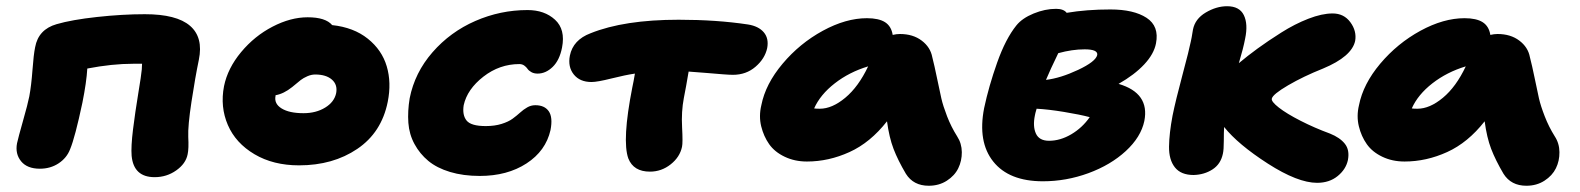

<svg xmlns="http://www.w3.org/2000/svg" viewBox="-20 -554 5029 611"><path d="M472.2 9.8Q405.3 9.8 398.9 -58.1Q396.5 -86.9 403.3 -142.1Q410.2 -197.3 419.9 -256.1Q429.7 -314.9 431.2 -333Q431.2 -335.9 431.6 -342Q432.1 -348.1 432.1 -351.1H403.8Q336.9 -351.1 257.8 -335.9Q255.4 -293 242.2 -227.1Q218.8 -116.7 203.1 -79.1Q192.4 -51.3 166.5 -34.2Q140.6 -17.1 106.9 -17.1Q66.4 -17.1 47.1 -40.8Q27.8 -64.5 34.2 -98.1Q38.1 -116.2 53.2 -169.4Q68.4 -222.7 73.2 -247.1Q79.6 -281.2 83.3 -330.8Q86.9 -380.4 91.8 -403.8Q102.1 -460.4 160.2 -477.1Q208.5 -491.2 289.1 -500Q369.6 -508.8 440.9 -508.8Q542 -508.8 584.7 -471.9Q627.4 -435.1 612.8 -363.8Q601.1 -307.6 589.4 -230.5Q577.6 -153.3 579.1 -118.2Q581.1 -81.1 577.1 -63Q571.3 -33.2 540.8 -11.7Q510.3 9.8 472.2 9.8Z M931.6 -27.8Q849.6 -27.8 789.8 -63.2Q730 -98.6 705.1 -156.2Q680.2 -213.9 692.9 -279.8Q704.6 -336.9 747.3 -388.2Q790 -439.5 847.4 -469.2Q904.8 -499 959 -499Q1016.1 -499 1037.1 -474.1Q1105.5 -466.8 1150.4 -430.9Q1195.3 -395 1210.7 -343Q1226.1 -291 1213.9 -230Q1194.3 -132.3 1116.9 -80.1Q1039.6 -27.8 931.6 -27.8ZM856.9 -249Q851.6 -224.1 876 -209Q900.4 -193.8 945.8 -193.8Q985.8 -193.8 1014.9 -211.7Q1043.9 -229.5 1049.8 -257.8Q1054.7 -284.7 1036.1 -300.8Q1017.6 -316.9 982.9 -316.9Q970.7 -316.9 958 -311.3Q945.3 -305.7 937 -299.3Q928.7 -293 909.7 -276.9Q882.8 -255.4 856.9 -251Z M1506.8 5.9Q1454.1 5.9 1412.1 -6.8Q1370.1 -19.5 1343 -42Q1315.9 -64.5 1299.1 -95.5Q1282.2 -126.5 1279.5 -163.3Q1276.9 -200.2 1283.7 -241.2Q1299.8 -322.8 1356.4 -387.7Q1413.1 -452.6 1492.7 -487.3Q1572.3 -522 1658.7 -522Q1712.9 -522 1746.3 -491.2Q1779.8 -460.4 1768.6 -402.8Q1760.7 -362.3 1738.8 -341.1Q1716.8 -319.8 1690.9 -319.8Q1679.2 -319.8 1670.9 -324.5Q1662.6 -329.1 1658.7 -335Q1654.8 -340.8 1648.2 -345.5Q1641.6 -350.1 1632.8 -350.1Q1569.8 -350.1 1518.3 -310.1Q1466.8 -270 1455.6 -219.2Q1450.7 -188 1464.8 -170.4Q1479 -152.8 1525.9 -152.8Q1554.2 -152.8 1576.2 -159.7Q1598.1 -166.5 1611.3 -176.3Q1624.5 -186 1635.3 -195.8Q1646 -205.6 1658 -212.4Q1669.9 -219.2 1683.6 -219.2Q1712.9 -219.2 1726.3 -200Q1739.7 -180.7 1731.9 -140.1Q1716.8 -73.7 1655.5 -33.9Q1594.2 5.9 1506.8 5.9Z M2048.3 -7.8Q1996.1 -7.8 1979.5 -49.8Q1959 -106.9 1992.2 -275.9Q1993.2 -280.8 1996.3 -296.1Q1999.5 -311.5 2000.5 -319.8Q1970.2 -315.4 1925.5 -304.2Q1880.9 -293 1862.3 -293Q1825.2 -293 1805.9 -317.1Q1786.6 -341.3 1793.5 -377Q1803.7 -427.2 1859.4 -448.2Q1966.3 -491.2 2139.6 -491.2Q2260.3 -491.2 2360.4 -476.1Q2394 -470.7 2410.6 -451.2Q2427.2 -431.6 2421.4 -400.9Q2414.1 -367.2 2384.3 -341.6Q2354.5 -315.9 2312.5 -315.9Q2301.3 -315.9 2279.8 -317.6Q2258.3 -319.3 2226.3 -322Q2194.3 -324.7 2171.4 -326.2Q2163.1 -276.4 2156.2 -242.2Q2147.9 -198.7 2150.6 -149.2Q2153.3 -99.6 2150.4 -86.9Q2143.6 -54.2 2114.3 -31Q2085 -7.8 2048.3 -7.8Z M2547.9 -40Q2508.8 -40 2477.1 -55.2Q2445.3 -70.3 2427.7 -95.2Q2410.2 -120.1 2402.3 -152.3Q2394.5 -184.6 2402.8 -219.2Q2416 -286.6 2470.5 -351.3Q2524.9 -416 2598.4 -456.1Q2671.9 -496.1 2738.8 -496.1Q2776.4 -496.1 2796.4 -483.4Q2816.4 -470.7 2820.8 -442.9Q2832.5 -445.8 2843.8 -445.8Q2885.3 -445.8 2913.1 -424.8Q2940.9 -403.8 2946.8 -372.1Q2953.6 -345.7 2961.9 -305.2Q2970.2 -264.6 2975.6 -241Q2981 -217.3 2993.9 -183.8Q3006.8 -150.4 3025.9 -120.1Q3040.5 -97.7 3040.8 -69.8Q3041 -42 3029.5 -18.6Q3018.1 4.9 2993.2 21Q2968.3 37.1 2935.5 37.1Q2886.7 37.1 2862.8 -1Q2837.4 -43.9 2823.5 -80.3Q2809.6 -116.7 2802.7 -168Q2749.5 -100.1 2683.3 -70.1Q2617.2 -40 2547.9 -40ZM2588.9 -208Q2627.9 -208 2669.9 -242.9Q2711.9 -277.8 2742.7 -342.8Q2682.6 -324.7 2636.5 -288.8Q2590.3 -252.9 2570.8 -209Q2575.7 -208 2588.9 -208Z M3298.8 22.9Q3190.9 22.9 3140.9 -39.8Q3090.8 -102.5 3111.8 -210Q3126.5 -279.3 3153.3 -355Q3180.2 -430.7 3214.4 -473.1Q3232.9 -496.1 3269.3 -511Q3305.7 -525.9 3340.8 -525.9Q3364.7 -525.9 3374.5 -513.2Q3438 -523.9 3513.7 -523.9Q3587.9 -523.9 3628.7 -497.3Q3669.4 -470.7 3658.7 -416Q3652.3 -382.3 3621.3 -349.1Q3590.3 -315.9 3539.6 -287.1Q3639.2 -257.8 3621.6 -168.9Q3610.8 -117.7 3562.5 -73.2Q3514.2 -28.8 3443.6 -2.9Q3373 22.9 3298.8 22.9ZM3431.6 -397Q3392.1 -397 3347.7 -384.8Q3321.8 -331.5 3308.6 -299.8Q3354.5 -305.2 3410.6 -331.5Q3466.8 -357.9 3471.7 -378.9Q3474.6 -397 3431.6 -397ZM3273.4 -187Q3266.1 -151.9 3276.6 -128.9Q3287.1 -106 3318.4 -106Q3354 -106 3389.2 -126.7Q3424.3 -147.5 3447.8 -181.2Q3416.5 -189.5 3366.2 -197.8Q3315.9 -206.1 3278.8 -208Q3273.9 -191.4 3273.4 -187Z M3778.3 2.9Q3738.3 2.9 3719 -21.2Q3699.7 -45.4 3700.2 -87.4Q3700.7 -129.4 3711.4 -186Q3721.2 -234.4 3742.9 -315.4Q3764.6 -396.5 3769.5 -421.9Q3771.5 -429.2 3776.4 -460Q3783.2 -494.1 3817.1 -514.2Q3851.1 -534.2 3884.8 -534.2Q3924.3 -534.2 3938.2 -505.9Q3952.1 -477.5 3942.4 -431.2Q3936.5 -399.9 3922.4 -353Q3949.7 -376 3982.2 -399.7Q4014.6 -423.3 4057.4 -450.4Q4100.1 -477.5 4143.6 -494.4Q4187 -511.2 4220.7 -511.2Q4256.8 -511.2 4277.3 -483.2Q4297.9 -455.1 4292.5 -423.8Q4281.7 -374 4190.4 -335.9Q4127.9 -311 4079.1 -282.5Q4030.3 -253.9 4027.3 -240.2Q4024.9 -231 4049.6 -211.7Q4074.2 -192.4 4118.7 -169.7Q4163.1 -147 4212.4 -128.9Q4244.1 -116.2 4259.8 -96.4Q4275.4 -76.7 4269.5 -44.9Q4263.2 -15.1 4236.8 6.3Q4210.4 27.8 4171.4 27.8Q4109.9 27.8 4014.6 -33.4Q3919.4 -94.7 3875.5 -149.9Q3874.5 -133.8 3874.5 -105.7Q3874.5 -77.6 3871.6 -64.9Q3864.7 -31.7 3838.6 -14.9Q3812.5 2 3778.3 2.9Z M4449.7 -40Q4410.6 -40 4378.9 -55.2Q4347.2 -70.3 4329.6 -95.2Q4312 -120.1 4304.2 -152.3Q4296.4 -184.6 4304.7 -219.2Q4317.9 -286.6 4372.3 -351.3Q4426.8 -416 4500.2 -456.1Q4573.7 -496.1 4640.6 -496.1Q4678.2 -496.1 4698.2 -483.4Q4718.3 -470.7 4722.7 -442.9Q4734.4 -445.8 4745.6 -445.8Q4787.1 -445.8 4814.9 -424.8Q4842.8 -403.8 4848.6 -372.1Q4855.5 -345.7 4863.8 -305.2Q4872.1 -264.6 4877.4 -241Q4882.8 -217.3 4895.8 -183.8Q4908.7 -150.4 4927.7 -120.1Q4942.4 -97.7 4942.6 -69.8Q4942.9 -42 4931.4 -18.6Q4919.9 4.9 4895 21Q4870.1 37.1 4837.4 37.1Q4788.6 37.1 4764.6 -1Q4739.3 -43.9 4725.3 -80.3Q4711.4 -116.7 4704.6 -168Q4651.4 -100.1 4585.2 -70.1Q4519 -40 4449.7 -40ZM4490.7 -208Q4529.8 -208 4571.8 -242.9Q4613.8 -277.8 4644.5 -342.8Q4584.5 -324.7 4538.3 -288.8Q4492.2 -252.9 4472.7 -209Q4477.5 -208 4490.7 -208Z"/></svg>

Font: Shantell Sans Irregular
Style: Italic
Weight: 800
Italic angle: -11.31°
Designer: Stephen Nixon, Anya Danilova, Shantell Martin
Foundry: Arrow Type
Version: Version 1.006;[9816181b4]